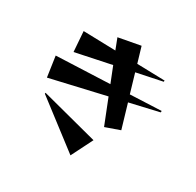

<svg xmlns="http://www.w3.org/2000/svg" viewBox="-189 -1035 1379 1348"><g transform="rotate(30 500.0 -361.0)"><path d="M645 -193 565 -395 124 -293 100 -458 533 -476 483 -602 196 -542 184 -705 445 -698 411 -786 588 -819 625 -694 850 -688 849 -678 642 -635 687 -482 939 -493 938 -481 704 -427 761 -234ZM168 -188 169 -196 627 -76 540 97Z"/></g></svg>

Font: Reggae One
Style: Regular
Weight: 400
Designer: Fontworks Inc.
Foundry: Fontworks Inc.
Version: Version 1.100